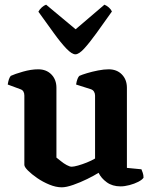

<svg xmlns="http://www.w3.org/2000/svg" viewBox="-20 -796 651 820"><path d="M244 4Q219 4 191 -7.5Q163 -19 139 -35.5Q115 -52 99.5 -67.5Q84 -83 84 -92V-388Q84 -398 80 -405Q76 -412 67 -415L13 -435Q15 -448 18 -457Q21 -466 26 -472Q43 -480 78 -490Q113 -500 143 -500Q178 -500 199.5 -478Q221 -456 221 -421V-123Q229 -117 240.5 -107.5Q252 -98 265 -91Q278 -84 286 -84Q295 -84 313 -89Q331 -94 351 -102Q371 -110 386 -119V-388Q386 -397 381.5 -404.5Q377 -412 368 -415L305 -435Q307 -449 311 -459Q315 -469 319 -472Q330 -477 351.5 -483.5Q373 -490 398.5 -495Q424 -500 444 -500Q479 -500 500.5 -478Q522 -456 522 -421V-79L584 -73Q586 -68 589.5 -58.5Q593 -49 593 -37Q587 -28 570.5 -19.5Q554 -11 533 -5.5Q512 0 495 0Q460 0 436 -17.5Q412 -35 401 -58Q382 -46 352.5 -31.5Q323 -17 293 -6.5Q263 4 244 4ZM302 -564Q287 -564 263.5 -588.5Q240 -613 210 -654.5Q180 -696 144 -746Q149 -756 158.5 -764.5Q168 -773 177 -776L303 -671L426 -776Q436 -772 445 -764Q454 -756 458 -747Q422 -696 392 -654.5Q362 -613 339.5 -588.5Q317 -564 302 -564Z"/></svg>

Font: Texturina 12pt
Style: Bold
Weight: 700
Designer: Guillermo Torres Carreño
Foundry: Omnibus-Type
Version: Version 1.002